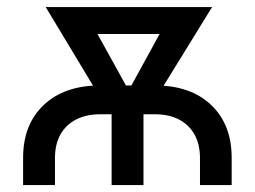

<svg xmlns="http://www.w3.org/2000/svg" viewBox="-20 -536 738 556"><path d="M46.9 0V-78.6Q46.9 -175.8 106.9 -232.2Q167 -288.6 270 -288.6H428.7Q531.7 -288.6 591.3 -232.2Q650.9 -175.8 650.9 -78.6V0H559.1V-78.6Q559.1 -117.7 543.5 -146Q527.8 -174.3 498.8 -189.7Q469.7 -205.1 428.7 -205.1H270Q230 -205.1 200.4 -189.9Q170.9 -174.8 155 -146.5Q139.2 -118.2 139.2 -78.6V0ZM303.2 0V-270.5H395.5V0ZM296.4 -210 112.3 -515.6H219.2L377 -230L367.2 -210ZM337.9 -210 330.1 -232.9 484.9 -515.6H594.2L405.8 -210ZM191.4 -437.5V-515.6H531.2V-437.5Z"/></svg>

Font: Inter Cardless Display
Style: Regular
Weight: 400
Designer: Rasmus Andersson
Foundry: rsms
Version: Version 4.001;git-9221beed3